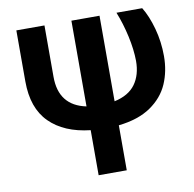

<svg xmlns="http://www.w3.org/2000/svg" viewBox="-83 -614 937 926"><g transform="rotate(-10 385.5 -151.5)"><path d="M194.3 -530.3V-278.3Q194.3 -137.7 326.2 -110.4V-530.3H463.9V-111.3Q534.2 -126.5 566.9 -171.6Q599.6 -216.8 599.6 -285.2Q599.1 -340.8 584.5 -407.2Q569.8 -473.6 546.9 -530.3H672.9Q700.2 -486.3 718.3 -420.7Q736.3 -355 736.3 -285.2Q736.3 -210.9 709.5 -149.4Q682.6 -87.9 621.8 -46.1Q561 -4.4 463.9 6.3V226.6H326.2V5.9Q197.8 -8.3 127.2 -78.9Q56.6 -149.4 56.6 -280.3V-530.3Z"/></g></svg>

Font: Pretendard JP
Style: Bold
Weight: 700
Designer: Base glyphs from Inter by Rasmus Andersson; Hangeul glyphs from Noto Sans CJK(Source Han Sans) by Jang Soo-young and Kan
Foundry: Kil Hyung-jin
Version: Version 1.309